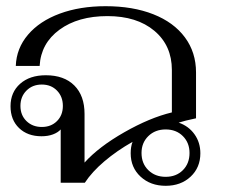

<svg xmlns="http://www.w3.org/2000/svg" viewBox="-20 -590 731 620"><path d="M627 -95Q627 -49 595.5 -19.5Q564 10 515 10Q466 10 434 -19.5Q402 -49 402 -95Q402 -116 408 -132Q357 -103 317 -69Q277 -35 254 0H176V-172Q167 -162 151 -156Q135 -150 114 -150Q69 -150 41.5 -176.5Q14 -203 14 -247Q14 -292 45 -319.5Q76 -347 128 -347Q187 -347 220 -314Q253 -281 253 -222V-65Q299 -116 381.5 -163Q464 -210 535 -227V-364Q535 -443 478.5 -490.5Q422 -538 327 -538Q232 -538 172 -494Q112 -450 108 -377H31Q33 -434 70.5 -478Q108 -522 173 -546Q238 -570 321 -570Q409 -570 475 -544Q541 -518 577 -469.5Q613 -421 613 -356V-208Q575 -200 557 -194Q589 -183 608 -156.5Q627 -130 627 -95ZM183 -248Q183 -278 164 -297.5Q145 -317 115 -317Q85 -317 65.5 -297.5Q46 -278 46 -248Q46 -218 65.5 -199Q85 -180 115 -180Q145 -180 164 -199Q183 -218 183 -248ZM592 -96Q592 -129 570.5 -150.5Q549 -172 515 -172Q481 -172 459 -150.5Q437 -129 437 -96Q437 -62 459 -40.5Q481 -19 515 -19Q549 -19 570.5 -40.5Q592 -62 592 -96Z"/></svg>

Font: Fahkwang Light
Style: Regular
Weight: 300
Version: Version 1.000; ttfautohint (v1.6)